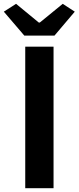

<svg xmlns="http://www.w3.org/2000/svg" viewBox="-41 -984 411 1004"><path d="M91 0V-740H239V0ZM86 -798 -21 -923 43 -964 162 -866H167L287 -964L350 -923L244 -798Z"/></svg>

Font: Source Han Sans CN Bold
Style: Bold
Weight: 700
Designer: Ryoko NISHIZUKA 西塚涼子 (kana & ideographs); Paul D. Hunt (Latin, Greek & Cyrillic); Wenlong ZHANG 张文龙 (bopomofo); Sandoll 
Foundry: Adobe Systems Incorporated
Version: Version 1.00;May 30, 2023;FontCreator 11.5.0.2422 32-bit